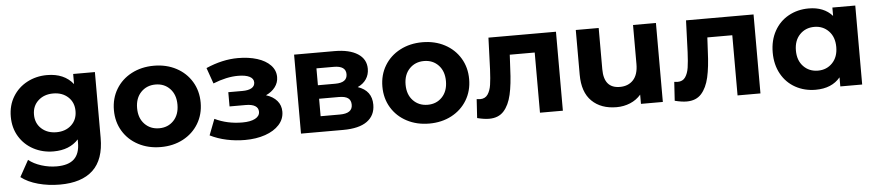

<svg xmlns="http://www.w3.org/2000/svg" viewBox="-43 -824 5962 1303"><g transform="rotate(-5 2938.0 -173.0)"><path d="M624 -538V-90Q624 58 547 130Q470 202 322 202Q244 202 174 183Q104 164 58 128L120 16Q154 44 206 60.5Q258 77 310 77Q391 77 429.5 40.5Q468 4 468 -70V-93Q407 -26 298 -26Q224 -26 162.5 -58.5Q101 -91 65 -150Q29 -209 29 -286Q29 -363 65 -422Q101 -481 162.5 -513.5Q224 -546 298 -546Q415 -546 476 -469V-538ZM470 -286Q470 -345 430.5 -381.5Q391 -418 329 -418Q267 -418 227 -381.5Q187 -345 187 -286Q187 -227 227 -190.5Q267 -154 329 -154Q391 -154 430.5 -190.5Q470 -227 470 -286Z M730 -269Q730 -349 768 -412Q806 -475 873.5 -510.5Q941 -546 1026 -546Q1111 -546 1178 -510.5Q1245 -475 1283 -412Q1321 -349 1321 -269Q1321 -189 1283 -126Q1245 -63 1178 -27.5Q1111 8 1026 8Q941 8 873.5 -27.5Q806 -63 768 -126Q730 -189 730 -269ZM1163 -269Q1163 -337 1124.5 -377.5Q1086 -418 1026 -418Q966 -418 927 -377.5Q888 -337 888 -269Q888 -201 927 -160.5Q966 -120 1026 -120Q1086 -120 1124.5 -160.5Q1163 -201 1163 -269Z M1868 -160Q1868 -109 1833 -70.5Q1798 -32 1737 -11Q1676 10 1599 10Q1536 10 1475 -3Q1414 -16 1362 -42L1404 -151Q1489 -110 1592 -110Q1647 -110 1678.5 -126.5Q1710 -143 1710 -173Q1710 -199 1688 -212.5Q1666 -226 1624 -226H1514V-323H1610Q1651 -323 1673 -336Q1695 -349 1695 -374Q1695 -400 1667.5 -414Q1640 -428 1589 -428Q1511 -428 1419 -391L1381 -499Q1493 -548 1599 -548Q1672 -548 1729.5 -530Q1787 -512 1820 -477.5Q1853 -443 1853 -397Q1853 -359 1830 -328.5Q1807 -298 1767 -280Q1815 -265 1841.5 -234Q1868 -203 1868 -160Z M2487 -153Q2487 -80 2432 -40Q2377 0 2268 0H1981V-538H2256Q2357 -538 2414 -501.5Q2471 -465 2471 -399Q2471 -359 2450.5 -328.5Q2430 -298 2392 -281Q2487 -249 2487 -153ZM2124 -317H2242Q2324 -317 2324 -375Q2324 -432 2242 -432H2124ZM2341 -165Q2341 -196 2321 -210.5Q2301 -225 2258 -225H2124V-106H2255Q2341 -106 2341 -165Z M2559 -269Q2559 -349 2597 -412Q2635 -475 2702.5 -510.5Q2770 -546 2855 -546Q2940 -546 3007 -510.5Q3074 -475 3112 -412Q3150 -349 3150 -269Q3150 -189 3112 -126Q3074 -63 3007 -27.5Q2940 8 2855 8Q2770 8 2702.5 -27.5Q2635 -63 2597 -126Q2559 -189 2559 -269ZM2992 -269Q2992 -337 2953.5 -377.5Q2915 -418 2855 -418Q2795 -418 2756 -377.5Q2717 -337 2717 -269Q2717 -201 2756 -160.5Q2795 -120 2855 -120Q2915 -120 2953.5 -160.5Q2992 -201 2992 -269Z M3765 -538V0H3609V-410H3439L3434 -315Q3430 -209 3414 -139Q3398 -69 3362 -29Q3326 11 3262 11Q3228 11 3181 -1L3189 -129Q3205 -127 3212 -127Q3247 -127 3264.5 -152.5Q3282 -178 3288 -217.5Q3294 -257 3297 -322L3305 -538Z M4446 -538V0H4297V-63Q4267 -28 4223.5 -10Q4180 8 4131 8Q4025 8 3962.5 -53Q3900 -114 3900 -234V-538H4056V-257Q4056 -127 4165 -127Q4222 -127 4256 -163.5Q4290 -200 4290 -272V-538Z M5111 -538V0H4955V-410H4785L4780 -315Q4776 -209 4760 -139Q4744 -69 4708 -29Q4672 11 4608 11Q4574 11 4527 -1L4535 -129Q4551 -127 4558 -127Q4593 -127 4610.5 -152.5Q4628 -178 4634 -217.5Q4640 -257 4643 -322L4651 -538Z M5804 -538V0H5655V-62Q5597 8 5487 8Q5411 8 5349.5 -26Q5288 -60 5253 -123Q5218 -186 5218 -269Q5218 -352 5253 -415Q5288 -478 5349.5 -512Q5411 -546 5487 -546Q5590 -546 5648 -481V-538ZM5651 -269Q5651 -337 5612 -377.5Q5573 -418 5514 -418Q5454 -418 5415 -377.5Q5376 -337 5376 -269Q5376 -201 5415 -160.5Q5454 -120 5514 -120Q5573 -120 5612 -160.5Q5651 -201 5651 -269Z"/></g></svg>

Font: Montserrat Alternates
Style: Bold
Weight: 700
Designer: Julieta Ulanovsky
Foundry: Julieta Ulanovsky
Version: Version 7.200